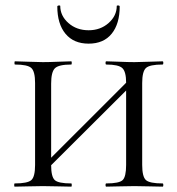

<svg xmlns="http://www.w3.org/2000/svg" viewBox="-20 -697 662 717"><path d="M194 -673Q194 -675 197 -676Q200 -677 202.5 -676.5Q205 -676 205 -675Q205 -638 235.5 -611Q266 -584 311 -584Q355 -584 385.5 -611Q416 -638 416 -675Q416 -676 419 -676.5Q422 -677 424.5 -676Q427 -675 427 -673Q427 -608 397 -571Q367 -534 311 -534Q255 -534 224.5 -571Q194 -608 194 -673ZM587 -12Q590 -12 590 -6Q590 0 587 0Q574 0 538 -1Q502 -2 482 -2Q460 -2 424.5 -1Q389 0 377 0Q374 0 374 -6Q374 -12 377 -12Q425 -12 438 -24.5Q451 -37 451 -81V-359L171 -80Q171 -37 184.5 -24.5Q198 -12 246 -12Q248 -12 248 -6Q248 0 246 0Q233 0 197.5 -1Q162 -2 140 -2Q120 -2 84 -1Q48 0 35 0Q33 0 33 -6Q33 -12 35 -12Q83 -12 97 -24.5Q111 -37 111 -81V-387Q111 -430 97 -443Q83 -456 36 -456Q34 -456 34 -462Q34 -468 36 -468Q49 -468 84.5 -466.5Q120 -465 140 -465Q162 -465 198 -466.5Q234 -468 246 -468Q248 -468 248 -462Q248 -456 246 -456Q199 -456 185 -442Q171 -428 171 -385V-108L451 -388Q451 -429 437 -442.5Q423 -456 377 -456Q374 -456 374 -462Q374 -468 377 -468Q389 -468 424.5 -466.5Q460 -465 482 -465Q502 -465 538 -466.5Q574 -468 587 -468Q590 -468 590 -462Q590 -456 587 -456Q539 -456 525 -443Q511 -430 511 -387V-81Q511 -37 525 -24.5Q539 -12 587 -12Z"/></svg>

Font: Cormorant SC
Style: Regular
Weight: 400
Designer: Christian Thalmann (Catharsis Fonts)
Version: Version 1.000;PS 002.000;hotconv 1.0.88;makeotf.lib2.5.64775